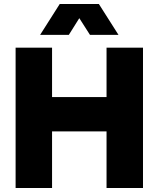

<svg xmlns="http://www.w3.org/2000/svg" viewBox="-20 -947 799 967"><path d="M58.6 -707H242.2V-458H516.6V-707H700.2V0H516.6V-285.2H242.2V0H58.6ZM280.8 -926.8H478L576.7 -771.5H433.1L379.4 -855.5L326.7 -771.5H182.1Z"/></svg>

Font: Wanted Sans Black
Style: Regular
Weight: 900
Designer: Original Design by Kil Hyung-jin and Kang Hanbin, Wanted Lab, Inc; Hangeul from Source Han Sans by Jang Soo-young and Ka
Foundry: Wanted Lab, Inc.
Version: Version 1.003